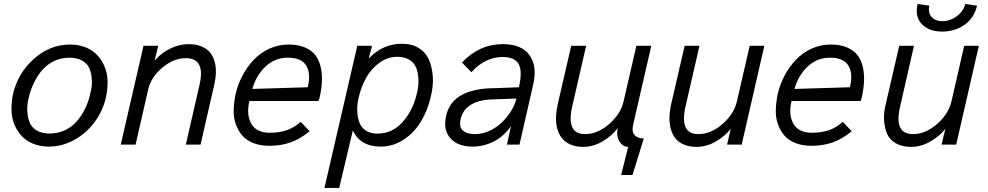

<svg xmlns="http://www.w3.org/2000/svg" viewBox="-20 -714 4880 948"><path d="M221.2 9.8Q179.7 9.8 145.5 -3.7Q111.3 -17.1 88.6 -40.8Q65.9 -64.5 52 -96.9Q38.1 -129.4 36.9 -168.2Q35.6 -207 44.4 -250Q68.4 -353 147.5 -423.6Q226.6 -494.1 326.2 -494.1Q367.2 -494.1 401.4 -480.7Q435.5 -467.3 458.5 -443.6Q481.4 -419.9 495.6 -387.2Q509.8 -354.5 511 -315.9Q512.2 -277.3 503.4 -234.4Q488.3 -167 447 -111.3Q405.8 -55.7 346.2 -22.9Q286.6 9.8 221.2 9.8ZM225.1 -54.7Q265.6 -54.7 300 -70.8Q334.5 -86.9 358.6 -114.5Q382.8 -142.1 399.7 -176.3Q416.5 -210.4 425.3 -250Q435.1 -285.2 433.6 -317.6Q432.1 -350.1 422.1 -374.8Q412.1 -399.4 386.5 -414.3Q360.8 -429.2 322.3 -429.2Q282.7 -429.2 248.3 -413.1Q213.9 -397 189.7 -369.4Q165.5 -341.8 148.7 -307.6Q131.8 -273.4 122.6 -234.4Q113.3 -199.2 114.7 -166.7Q116.2 -134.3 126.2 -109.4Q136.2 -84.5 161.6 -69.6Q187 -54.7 225.1 -54.7Z M576.2 0 688.5 -487.8H761.2L743.2 -414.1Q775.4 -452.1 820.6 -474.1Q865.7 -496.1 911.1 -496.1Q947.3 -496.1 974.1 -485.1Q1001 -474.1 1016.6 -455.3Q1032.2 -436.5 1039.6 -410.4Q1046.9 -384.3 1045.9 -354.7Q1044.9 -325.2 1037.1 -292L970.2 0H897.5L964.8 -293.5Q996.1 -426.8 897.5 -426.8Q836.9 -426.8 781.5 -380.1Q726.1 -333.5 711.9 -273.4L649.4 0Z M1309.6 5.9Q1265.1 5.9 1231 -7.6Q1196.8 -21 1176.3 -44.7Q1155.8 -68.4 1144.3 -100.6Q1132.8 -132.8 1133.8 -170.2Q1134.8 -207.5 1143.1 -249Q1154.3 -297.9 1177.5 -341.3Q1200.7 -384.8 1233.4 -419.2Q1266.1 -453.6 1310.5 -473.9Q1355 -494.1 1404.8 -494.1Q1452.1 -494.1 1486.1 -479.5Q1520 -464.8 1538.1 -440.4Q1556.2 -416 1563.7 -381.6Q1571.3 -347.2 1569.3 -310.1Q1567.4 -272.9 1557.6 -230L1552.2 -215.3H1211.4Q1195.3 -147.5 1220.7 -103Q1246.1 -58.6 1312 -58.6Q1358.9 -58.6 1395 -70.8Q1431.2 -83 1464.8 -112.3L1508.8 -65.9Q1460.4 -26.9 1413.8 -10.5Q1367.2 5.9 1309.6 5.9ZM1226.1 -274.9 1499.5 -283.2Q1516.1 -351.6 1491.9 -390.4Q1467.8 -429.2 1401.4 -429.2Q1336.9 -429.2 1290.5 -385Q1244.1 -340.8 1226.1 -274.9Z M1582 213.9 1744.1 -487.8H1816.9L1800.8 -424.8Q1869.1 -498 1965.3 -498Q2012.7 -498 2046.9 -477.3Q2081.1 -456.5 2097.2 -420.7Q2113.3 -384.8 2116.9 -337.4Q2120.6 -290 2106.9 -236.3Q2091.3 -167.5 2057.4 -112.3Q2023.4 -57.1 1971.7 -23.7Q1919.9 9.8 1859.9 9.8Q1758.8 9.8 1722.2 -69.8L1654.8 213.9ZM1843.3 -54.2Q1916.5 -54.2 1967.5 -111.1Q2018.6 -168 2038.1 -252Q2047.4 -287.6 2046.1 -320.6Q2044.9 -353.5 2035.2 -378.7Q2025.4 -403.8 2001.5 -418.7Q1977.5 -433.6 1942.4 -433.6Q1895 -433.6 1854.7 -405Q1814.5 -376.5 1789.6 -333Q1764.6 -289.6 1752 -236.3Q1742.7 -200.2 1743.9 -167.2Q1745.1 -134.3 1754.4 -109.1Q1763.7 -84 1786.6 -69.1Q1809.6 -54.2 1843.3 -54.2Z M2313 9.8Q2240.2 9.8 2203.4 -32Q2166.5 -73.7 2183.1 -143.6Q2213.9 -278.8 2427.7 -278.8L2542.5 -283.2Q2552.7 -329.6 2550.5 -362.8Q2548.3 -396 2526.6 -414.3Q2504.9 -432.6 2462.9 -432.6Q2375 -432.6 2307.6 -357.4L2260.7 -405.3Q2347.2 -496.1 2462.4 -496.1Q2555.7 -496.1 2594.7 -441.2Q2633.8 -386.2 2612.3 -294.9L2544.9 0H2482.9L2502.9 -90.8Q2465.8 -38.6 2416.3 -14.4Q2366.7 9.8 2313 9.8ZM2324.2 -51.8Q2361.3 -51.8 2397 -68.1Q2432.6 -84.5 2459 -110.4Q2485.4 -136.2 2504.2 -167Q2522.9 -197.8 2529.8 -227.5L2427.2 -223.6Q2277.3 -223.6 2254.4 -126Q2245.6 -87.4 2265.4 -69.6Q2285.2 -51.8 2324.2 -51.8Z M3046.9 149.9 3081.5 11.2Q3054.2 11.2 3037.8 -16.8Q3021.5 -44.9 3030.3 -82Q3003.9 -45.4 2957 -17.1Q2910.2 11.2 2859.9 11.2Q2823.2 11.2 2796.4 -0.5Q2769.5 -12.2 2754.2 -32Q2738.8 -51.8 2731.4 -79.1Q2724.1 -106.4 2725.3 -137.2Q2726.6 -168 2734.4 -202.1L2800.3 -487.8H2874L2806.2 -192.4Q2772.9 -51.8 2868.7 -51.8Q2930.2 -51.8 2987.3 -101.3Q3044.4 -150.9 3058.6 -212.4L3122.1 -487.8H3195.8L3106.4 -99.6Q3098.1 -64.5 3113 -47.4Q3127.9 -30.3 3158.7 -30.3L3103 149.9Z M3419.4 11.2Q3382.8 11.2 3356 -0.5Q3329.1 -12.2 3314 -32Q3298.8 -51.8 3291.7 -79.1Q3284.7 -106.4 3285.6 -137.2Q3286.6 -168 3294.4 -202.1L3360.4 -487.8H3433.6L3365.7 -192.4Q3332.5 -51.8 3428.2 -51.8Q3489.7 -51.8 3546.9 -101.3Q3604 -150.9 3618.2 -212.4L3681.6 -487.8H3753.9L3642.1 0H3569.8L3588.4 -78.6Q3563 -44.4 3516.4 -16.6Q3469.7 11.2 3419.4 11.2Z M3986.3 5.9Q3941.9 5.9 3907.7 -7.6Q3873.5 -21 3853 -44.7Q3832.5 -68.4 3821 -100.6Q3809.6 -132.8 3810.5 -170.2Q3811.5 -207.5 3819.8 -249Q3831.1 -297.9 3854.2 -341.3Q3877.4 -384.8 3910.2 -419.2Q3942.9 -453.6 3987.3 -473.9Q4031.7 -494.1 4081.5 -494.1Q4128.9 -494.1 4162.8 -479.5Q4196.8 -464.8 4214.8 -440.4Q4232.9 -416 4240.5 -381.6Q4248 -347.2 4246.1 -310.1Q4244.1 -272.9 4234.4 -230L4229 -215.3H3888.2Q3872.1 -147.5 3897.5 -103Q3922.9 -58.6 3988.8 -58.6Q4035.6 -58.6 4071.8 -70.8Q4107.9 -83 4141.6 -112.3L4185.5 -65.9Q4137.2 -26.9 4090.6 -10.5Q4043.9 5.9 3986.3 5.9ZM3902.8 -274.9 4176.3 -283.2Q4192.9 -351.6 4168.7 -390.4Q4144.5 -429.2 4078.1 -429.2Q4013.7 -429.2 3967.3 -385Q3920.9 -340.8 3902.8 -274.9Z M4632.3 -558.1Q4566.9 -558.1 4531.5 -595Q4496.1 -631.8 4510.7 -694.3L4568.8 -686Q4561 -651.4 4579.8 -630.4Q4598.6 -609.4 4633.3 -609.4Q4671.4 -609.4 4704.3 -634.3Q4737.3 -659.2 4746.1 -694.3L4804.2 -686Q4790 -625 4742.4 -591.6Q4694.8 -558.1 4632.3 -558.1ZM4479 11.2Q4433.6 11.2 4402.8 -6.6Q4372.1 -24.4 4359.6 -54Q4347.2 -83.5 4345 -122.1Q4342.8 -160.6 4354 -202.1L4419.9 -487.8H4492.7L4425.3 -192.4Q4391.1 -51.8 4487.8 -51.8Q4549.3 -51.8 4606.2 -101.3Q4663.1 -150.9 4677.7 -212.4L4740.7 -487.8H4813L4701.2 0H4628.9L4647.9 -78.6Q4622.6 -44.4 4575.7 -16.6Q4528.8 11.2 4479 11.2Z"/></svg>

Font: HK Grotesk Italic
Style: Regular
Weight: 400
Italic angle: -13°
Designer: Alfredo Marco Pradil and Stefan Peev
Foundry: Hanken Design Co.
Version: Version 1.000;PS 001.000;hotconv 1.0.88;makeotf.lib2.5.64775